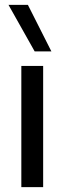

<svg xmlns="http://www.w3.org/2000/svg" viewBox="-20 -772 265 792"><path d="M158 -500V0H68V-500ZM15 -752H95L192 -560H123Z"/></svg>

Font: Goli
Style: Regular
Weight: 400
Designer: jaikishan Patel
Foundry: MagicType
Version: Version 1.000